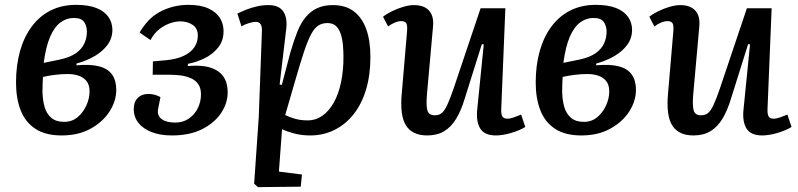

<svg xmlns="http://www.w3.org/2000/svg" viewBox="-20 -544 3288 791"><path d="M234 14Q167 14 125.5 -13.5Q84 -41 65 -90Q46 -139 46 -204Q46 -275 62.5 -333.5Q79 -392 111 -435Q143 -478 189 -501Q235 -524 293 -524Q344 -524 377 -511Q410 -498 426.5 -474.5Q443 -451 443 -421Q443 -387 423.5 -360Q404 -333 371 -313.5Q338 -294 295 -282V-275Q353 -280 389 -270.5Q425 -261 442 -236.5Q459 -212 459 -174Q459 -128 431.5 -85Q404 -42 353.5 -14Q303 14 234 14ZM244 -42Q277 -42 300 -61.5Q323 -81 336 -110Q349 -139 349 -167Q349 -195 336 -210.5Q323 -226 303 -232.5Q283 -239 259 -239Q232 -239 205 -235.5Q178 -232 157 -227Q156 -212 155.5 -196Q155 -180 155 -164Q156 -130 164 -102.5Q172 -75 191.5 -58.5Q211 -42 244 -42ZM160 -285 228 -299Q269 -308 293 -325Q317 -342 327.5 -365Q338 -388 338 -414Q338 -437 326.5 -453.5Q315 -470 284 -470Q254 -470 229 -451.5Q204 -433 186.5 -392.5Q169 -352 160 -285Z M688 14Q641 14 605.5 0.5Q570 -13 550.5 -37.5Q531 -62 531 -95Q531 -124 547.5 -140.5Q564 -157 591 -157Q603 -157 615.5 -154Q628 -151 641 -144L631 -93Q627 -67 646.5 -53Q666 -39 702 -39Q734 -39 758 -55.5Q782 -72 795 -98.5Q808 -125 808 -155Q808 -181 797 -197Q786 -213 767 -221.5Q748 -230 726 -233Q704 -236 682 -236H609L610 -291L665 -296Q707 -300 736 -313.5Q765 -327 780 -348.5Q795 -370 795 -397Q795 -428 773 -442Q751 -456 723 -456Q703 -456 680 -448Q657 -440 636 -423.5Q615 -407 600 -379L555 -410Q571 -437 591 -458.5Q611 -480 636.5 -494Q662 -508 692 -516Q722 -524 756 -524Q807 -524 839 -509Q871 -494 886 -470Q901 -446 901 -416Q901 -376 879 -348.5Q857 -321 824 -304.5Q791 -288 754 -281V-272Q812 -277 848 -265Q884 -253 901 -227.5Q918 -202 918 -164Q918 -119 891 -78.5Q864 -38 813 -12Q762 14 688 14Z M1059 -415Q1060 -435 1053.5 -444.5Q1047 -454 1034 -454Q1023 -454 1004.5 -448.5Q986 -443 975 -435L958 -488Q974 -496 994 -504Q1014 -512 1037.5 -517.5Q1061 -523 1086 -523Q1130 -523 1147.5 -496Q1165 -469 1159 -423L1132 -196L1141 -194L1176 -327Q1190 -375 1204.5 -412Q1219 -449 1239.5 -473.5Q1260 -498 1287 -510.5Q1314 -523 1351 -523Q1404 -523 1438 -497Q1472 -471 1489 -423.5Q1506 -376 1506 -309Q1506 -235 1488 -175Q1470 -115 1436.5 -73Q1403 -31 1357.5 -8.5Q1312 14 1258 14Q1222 14 1190.5 5.5Q1159 -3 1142 -12L1129 163L1224 175L1219 225L1043 227L1027 213L1046 -61ZM1329 -449Q1307 -449 1291 -438.5Q1275 -428 1261 -401.5Q1247 -375 1231.5 -328Q1216 -281 1195 -208L1155 -70Q1173 -61 1196 -54.5Q1219 -48 1247 -48Q1281 -48 1308.5 -67.5Q1336 -87 1355.5 -122Q1375 -157 1385 -205Q1395 -253 1395 -309Q1395 -332 1393 -356.5Q1391 -381 1384.5 -402Q1378 -423 1365 -436Q1352 -449 1329 -449Z M1558 -475Q1573 -487 1595.5 -498Q1618 -509 1642 -516Q1666 -523 1685 -523Q1727 -523 1747.5 -500.5Q1768 -478 1764 -435L1739 -156Q1735 -108 1741 -88.5Q1747 -69 1771 -69Q1788 -69 1799.5 -78Q1811 -87 1822.5 -111.5Q1834 -136 1849 -180L1960 -510H2062L2045 -95Q2044 -74 2049.5 -64.5Q2055 -55 2070 -55Q2082 -55 2097 -60.5Q2112 -66 2127 -72L2144 -21Q2133 -14 2117.5 -7.5Q2102 -1 2085 4Q2068 9 2052 11.5Q2036 14 2023 14Q1976 14 1958.5 -14.5Q1941 -43 1946 -92L1973 -361L1965 -362L1895 -139Q1880 -89 1859.5 -55Q1839 -21 1810 -3.5Q1781 14 1740 14Q1679 14 1653 -26.5Q1627 -67 1635 -157L1657 -415Q1659 -440 1653.5 -448.5Q1648 -457 1633 -457Q1621 -457 1606.5 -451Q1592 -445 1579 -435Z M2375 14Q2308 14 2266.5 -13.5Q2225 -41 2206 -90Q2187 -139 2187 -204Q2187 -275 2203.5 -333.5Q2220 -392 2252 -435Q2284 -478 2330 -501Q2376 -524 2434 -524Q2485 -524 2518 -511Q2551 -498 2567.5 -474.5Q2584 -451 2584 -421Q2584 -387 2564.5 -360Q2545 -333 2512 -313.5Q2479 -294 2436 -282V-275Q2494 -280 2530 -270.5Q2566 -261 2583 -236.5Q2600 -212 2600 -174Q2600 -128 2572.5 -85Q2545 -42 2494.5 -14Q2444 14 2375 14ZM2385 -42Q2418 -42 2441 -61.5Q2464 -81 2477 -110Q2490 -139 2490 -167Q2490 -195 2477 -210.5Q2464 -226 2444 -232.5Q2424 -239 2400 -239Q2373 -239 2346 -235.5Q2319 -232 2298 -227Q2297 -212 2296.5 -196Q2296 -180 2296 -164Q2297 -130 2305 -102.5Q2313 -75 2332.5 -58.5Q2352 -42 2385 -42ZM2301 -285 2369 -299Q2410 -308 2434 -325Q2458 -342 2468.5 -365Q2479 -388 2479 -414Q2479 -437 2467.5 -453.5Q2456 -470 2425 -470Q2395 -470 2370 -451.5Q2345 -433 2327.5 -392.5Q2310 -352 2301 -285Z M2655 -475Q2670 -487 2692.5 -498Q2715 -509 2739 -516Q2763 -523 2782 -523Q2824 -523 2844.5 -500.5Q2865 -478 2861 -435L2836 -156Q2832 -108 2838 -88.5Q2844 -69 2868 -69Q2885 -69 2896.5 -78Q2908 -87 2919.5 -111.5Q2931 -136 2946 -180L3057 -510H3159L3142 -95Q3141 -74 3146.5 -64.5Q3152 -55 3167 -55Q3179 -55 3194 -60.5Q3209 -66 3224 -72L3241 -21Q3230 -14 3214.5 -7.5Q3199 -1 3182 4Q3165 9 3149 11.5Q3133 14 3120 14Q3073 14 3055.5 -14.5Q3038 -43 3043 -92L3070 -361L3062 -362L2992 -139Q2977 -89 2956.5 -55Q2936 -21 2907 -3.5Q2878 14 2837 14Q2776 14 2750 -26.5Q2724 -67 2732 -157L2754 -415Q2756 -440 2750.5 -448.5Q2745 -457 2730 -457Q2718 -457 2703.5 -451Q2689 -445 2676 -435Z"/></svg>

Font: Literata 18pt Medium
Style: Italic
Weight: 500
Italic angle: -2°
Designer: Latin by Veronika Burian and Jose Scaglione. Greek by Irene Vlachou. Cyrillic by Vera Evstafieva
Foundry: TypeTogether
Version: Version 3.103;gftools[0.9.29]